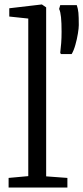

<svg xmlns="http://www.w3.org/2000/svg" viewBox="-20 -839 372 859"><path d="M106.5 -51V-756L21.5 -765V-802L166.5 -819H167.5L186.5 -806V-50L281.5 -43V0H18.5V-43ZM300.5 -597H252.5L249.5 -603Q252 -623.5 253.8 -646.5Q255.5 -669.5 255.5 -696.5Q255.5 -737.5 253 -762Q250.5 -786.5 244.5 -799L249.5 -816H323.5Q329 -800.5 330.8 -781.8Q332.5 -763 332.5 -726.5Q332.5 -713.5 328.5 -688.8Q324.5 -664 317.2 -638.2Q310 -612.5 300.5 -597Z"/></svg>

Font: Merriweather Light
Style: Regular
Weight: 300
Designer: Eben Sorkin
Foundry: Eben Sorkin
Version: Version 2.100